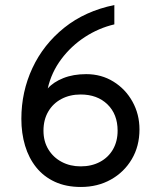

<svg xmlns="http://www.w3.org/2000/svg" viewBox="-20 -732 637 764"><path d="M302 12Q243 12 198.5 -8.5Q154 -29 124.2 -66Q94.5 -103 79.8 -152.2Q65 -201.5 65 -259Q65 -367 109 -461.2Q153 -555.5 235.8 -621.8Q318.5 -688 435 -712V-635Q373 -620.5 318 -584.8Q263 -549 223.8 -496.5Q184.5 -444 170 -380Q192.5 -405.5 232 -421.2Q271.5 -437 323 -437Q383.5 -437 431.5 -407.2Q479.5 -377.5 507.2 -327.5Q535 -277.5 535 -217Q535 -150.5 504.5 -98.8Q474 -47 421.2 -17.5Q368.5 12 302 12ZM301 -70Q344.5 -70 377.8 -87.8Q411 -105.5 429.5 -137.5Q448 -169.5 448 -212Q448 -277.5 407.5 -316.8Q367 -356 301 -356Q258 -356 224.5 -338.2Q191 -320.5 172 -288Q153 -255.5 153 -212Q153 -169.5 172.5 -137.5Q192 -105.5 225.5 -87.8Q259 -70 301 -70Z"/></svg>

Font: Undotted
Style: Regular
Weight: 400
Designer: Delve Withrington, Dave Bailey, Thomas Jockin
Foundry: Delve Fonts LLC
Version: Version 4.000